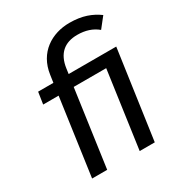

<svg xmlns="http://www.w3.org/2000/svg" viewBox="-169 -815 858 926"><g transform="rotate(-30 260.5 -352.5)"><path d="M74 0H158L218 -427H399L339 0H423L493 -493H228L232 -522C243 -599 287 -636 358 -636C403 -636 440 -624 470 -599L515 -656C473 -686 426 -705 354 -705C256 -705 165 -650 149 -534L143 -493H58L48 -427H134Z"/></g></svg>

Font: HK Grotesk
Style: Italic
Weight: 400
Italic angle: -16°
Designer: Alfredo Marco Pradil
Foundry: Hanken Design Co.
Version: Version 3.001;FEAKit 1.0